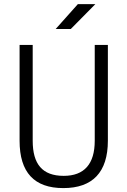

<svg xmlns="http://www.w3.org/2000/svg" viewBox="-20 -914 626 943"><path d="M291 9.8C434.1 9.8 509.8 -67.4 509.8 -222.7V-693.4H445.3V-222.7C445.3 -108.4 393.6 -50.3 293 -50.3C187.5 -50.3 140.6 -108.4 140.6 -222.7V-693.4H76.2V-222.7C76.2 -67.4 147.9 9.8 291 9.8ZM253.4 -771.5H327.6L448.2 -893.6H362.3Z"/></svg>

Font: Cascadia Code Light
Style: Regular
Weight: 300
Monospace: yes
Designer: Aaron Bell
Foundry: Saja Typeworks
Version: Version 2404.023